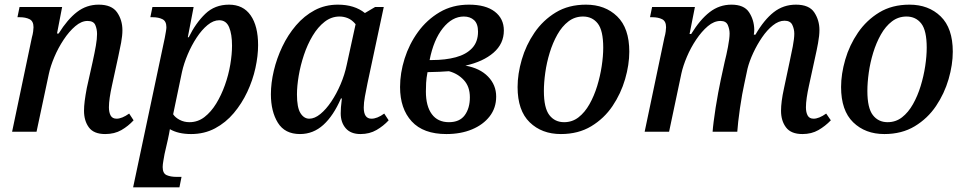

<svg xmlns="http://www.w3.org/2000/svg" viewBox="-20 -566 4148 825"><path d="M432 10Q383 10 362 -18.5Q341 -47 341 -90Q341 -109 344 -132.5Q347 -156 353 -188L378 -300Q387 -341 392 -370Q397 -399 397 -420Q397 -441 389.5 -458.5Q382 -476 356 -476Q330 -476 303.5 -453.5Q277 -431 253.5 -395.5Q230 -360 213.5 -321Q197 -282 190 -249L137 0H32L117 -405Q121 -419 122.5 -431Q124 -443 124 -449Q124 -475 107 -483.5Q90 -492 65 -492H55L64 -536H247L225 -422H232Q270 -483 311 -514.5Q352 -546 404 -546Q460 -546 483 -513Q506 -480 506 -436Q506 -413 500.5 -383Q495 -353 488 -322L461 -198Q455 -171 451.5 -147Q448 -123 448 -105Q448 -83 455.5 -69.5Q463 -56 481 -56Q504 -56 535 -78L554 -49Q531 -24 501.5 -7Q472 10 432 10Z M552 239 688 -403Q691 -419 693 -431Q695 -443 695 -449Q695 -475 678 -483.5Q661 -492 636 -492H626L635 -536H812L787 -406H791Q821 -467 862 -506.5Q903 -546 964 -546Q1025 -546 1057 -500Q1089 -454 1089 -372Q1089 -326 1077.5 -273.5Q1066 -221 1042.5 -171Q1019 -121 984.5 -80Q950 -39 904 -14.5Q858 10 801 10Q746 10 710 -11Q709 -2 706 11Q703 24 701 35L687 96Q685 108 682 124.5Q679 141 679 152Q679 179 696 186.5Q713 194 738 194H760L751 239ZM794 -41Q830 -41 858.5 -63Q887 -85 909 -121Q931 -157 946.5 -200.5Q962 -244 969.5 -288.5Q977 -333 977 -370Q977 -419 964.5 -449Q952 -479 922 -479Q897 -479 872 -458.5Q847 -438 825 -404.5Q803 -371 786.5 -332Q770 -293 762 -257L724 -75Q733 -61 752 -51Q771 -41 794 -41Z M1269 10Q1204 10 1174 -38.5Q1144 -87 1144 -161Q1144 -209 1156.5 -262Q1169 -315 1193 -365.5Q1217 -416 1252 -457Q1287 -498 1332 -522Q1377 -546 1432 -546Q1503 -546 1548 -510L1592 -536H1629L1559 -208Q1553 -179 1548 -151.5Q1543 -124 1543 -104Q1543 -56 1576 -56Q1601 -56 1631 -78L1650 -49Q1628 -25 1598 -7.5Q1568 10 1529 10Q1487 10 1465.5 -15Q1444 -40 1444 -79Q1444 -92 1445 -105Q1446 -118 1449 -143H1445Q1413 -69 1369.5 -29.5Q1326 10 1269 10ZM1309 -56Q1332 -56 1356.5 -76Q1381 -96 1403.5 -129.5Q1426 -163 1443.5 -204Q1461 -245 1470 -288L1508 -462Q1492 -481 1474.5 -488Q1457 -495 1439 -495Q1404 -495 1375 -472.5Q1346 -450 1323.5 -412.5Q1301 -375 1286 -330Q1271 -285 1263.5 -240.5Q1256 -196 1256 -160Q1256 -104 1271 -80Q1286 -56 1309 -56Z M1898 10Q1799 10 1749 -44.5Q1699 -99 1699 -192Q1699 -252 1718.5 -314Q1738 -376 1776 -428.5Q1814 -481 1869 -513.5Q1924 -546 1995 -546Q2067 -546 2106 -516Q2145 -486 2145 -435Q2145 -378 2100.5 -339.5Q2056 -301 1980 -284Q2042 -273 2077 -237Q2112 -201 2112 -151Q2112 -102 2084 -66Q2056 -30 2008 -10Q1960 10 1898 10ZM1973 -495Q1923 -495 1883 -445Q1843 -395 1826 -308H1837Q1894 -308 1938.5 -320Q1983 -332 2008.5 -359Q2034 -386 2034 -430Q2034 -464 2017 -479.5Q2000 -495 1973 -495ZM1909 -41Q1955 -41 1977 -71Q1999 -101 1999 -148Q1999 -194 1973 -222Q1947 -250 1909 -260Q1873 -257 1817 -256Q1812 -230 1811 -210Q1810 -190 1810 -173Q1810 -110 1835.5 -75.5Q1861 -41 1909 -41Z M2390 10Q2308 10 2256 -40.5Q2204 -91 2204 -192Q2204 -248 2222 -310Q2240 -372 2276.5 -425.5Q2313 -479 2368 -512.5Q2423 -546 2498 -546Q2580 -546 2632 -495.5Q2684 -445 2684 -344Q2684 -288 2666 -226Q2648 -164 2612 -110.5Q2576 -57 2520.5 -23.5Q2465 10 2390 10ZM2404 -41Q2439 -41 2466 -62Q2493 -83 2513 -118.5Q2533 -154 2546 -196.5Q2559 -239 2565.5 -282Q2572 -325 2572 -361Q2572 -435 2548.5 -465Q2525 -495 2485 -495Q2450 -495 2422.5 -474Q2395 -453 2375 -417.5Q2355 -382 2342 -339.5Q2329 -297 2323 -254Q2317 -211 2317 -175Q2317 -102 2340.5 -71.5Q2364 -41 2404 -41Z M3428 10Q3379 10 3357.5 -18.5Q3336 -47 3336 -90Q3336 -109 3339 -132.5Q3342 -156 3349 -188L3373 -301Q3380 -332 3386.5 -366.5Q3393 -401 3393 -421Q3393 -441 3384.5 -459Q3376 -477 3351 -477Q3326 -477 3301 -457Q3276 -437 3254.5 -405.5Q3233 -374 3216.5 -338.5Q3200 -303 3192 -271L3178 -205Q3174 -188 3169 -160Q3164 -132 3159.5 -101Q3155 -70 3152 -43Q3149 -16 3148 0H3042Q3043 -16 3046.5 -43.5Q3050 -71 3055 -103.5Q3060 -136 3066 -167.5Q3072 -199 3077 -223L3094 -301Q3101 -328 3108 -364.5Q3115 -401 3115 -422Q3115 -440 3107.5 -458Q3100 -476 3076 -476Q3048 -476 3021.5 -453.5Q2995 -431 2971.5 -396Q2948 -361 2931.5 -322Q2915 -283 2908 -251L2855 0H2750L2835 -405Q2839 -419 2840.5 -431Q2842 -443 2842 -449Q2842 -475 2825 -483.5Q2808 -492 2783 -492H2773L2782 -536H2966L2943 -420H2950Q2988 -482 3029.5 -514Q3071 -546 3123 -546Q3177 -546 3198.5 -513.5Q3220 -481 3221 -439Q3221 -433 3220.5 -428Q3220 -423 3219 -417H3226Q3263 -481 3304.5 -513.5Q3346 -546 3400 -546Q3457 -546 3479 -512.5Q3501 -479 3501 -437Q3501 -413 3495 -380.5Q3489 -348 3483 -322L3456 -198Q3450 -171 3446.5 -147Q3443 -123 3443 -105Q3443 -83 3450.5 -69.5Q3458 -56 3476 -56Q3499 -56 3530 -78L3550 -49Q3526 -24 3496.5 -7Q3467 10 3428 10Z M3780 10Q3698 10 3646 -40.5Q3594 -91 3594 -192Q3594 -248 3612 -310Q3630 -372 3666.5 -425.5Q3703 -479 3758 -512.5Q3813 -546 3888 -546Q3970 -546 4022 -495.5Q4074 -445 4074 -344Q4074 -288 4056 -226Q4038 -164 4002 -110.5Q3966 -57 3910.5 -23.5Q3855 10 3780 10ZM3794 -41Q3829 -41 3856 -62Q3883 -83 3903 -118.5Q3923 -154 3936 -196.5Q3949 -239 3955.5 -282Q3962 -325 3962 -361Q3962 -435 3938.5 -465Q3915 -495 3875 -495Q3840 -495 3812.5 -474Q3785 -453 3765 -417.5Q3745 -382 3732 -339.5Q3719 -297 3713 -254Q3707 -211 3707 -175Q3707 -102 3730.5 -71.5Q3754 -41 3794 -41Z"/></svg>

Font: Noto Serif SemiCondensed Medium
Style: Italic
Weight: 500
Width: 4
Italic angle: -12°
Designer: Monotype Design Team
Foundry: Monotype Imaging Inc.
Version: Version 2.013